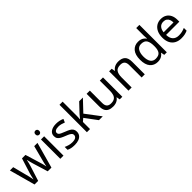

<svg xmlns="http://www.w3.org/2000/svg" viewBox="354 -2257 3763 3763"><g transform="rotate(-45 2236.0 -375.0)"><path d="M431 -303Q423 -331 415.5 -357.5Q408 -384 402.5 -407Q397 -430 394 -445H390Q388 -430 382.5 -407Q377 -384 370 -357Q363 -330 354 -302L258 -1H158L11 -537H102L176 -251Q184 -222 191 -192.5Q198 -163 203.5 -136.5Q209 -110 211 -91H215Q218 -103 222 -121Q226 -139 230.5 -159Q235 -179 240.5 -199Q246 -219 251 -235L346 -537H442L534 -235Q541 -212 548.5 -186Q556 -160 562 -135.5Q568 -111 570 -92H574Q576 -109 581.5 -134.5Q587 -160 594.5 -190.5Q602 -221 610 -251L685 -537H775L626 -1H523Z M959 -536V0H871V-536ZM916 -737Q936 -737 951.5 -723.5Q967 -710 967 -681Q967 -653 951.5 -639Q936 -625 916 -625Q894 -625 879 -639Q864 -653 864 -681Q864 -710 879 -723.5Q894 -737 916 -737Z M1478 -148Q1478 -96 1452 -61Q1426 -26 1378 -8Q1330 10 1264 10Q1208 10 1167.5 1Q1127 -8 1096 -24V-104Q1128 -88 1173.5 -74.5Q1219 -61 1266 -61Q1333 -61 1363 -82.5Q1393 -104 1393 -140Q1393 -160 1382 -176Q1371 -192 1342.5 -208Q1314 -224 1261 -244Q1209 -264 1172 -284Q1135 -304 1115 -332Q1095 -360 1095 -404Q1095 -472 1150.5 -509Q1206 -546 1296 -546Q1345 -546 1387.5 -536.5Q1430 -527 1467 -510L1437 -440Q1403 -454 1366 -464Q1329 -474 1290 -474Q1236 -474 1207.5 -456.5Q1179 -439 1179 -409Q1179 -387 1192 -371.5Q1205 -356 1235.5 -341.5Q1266 -327 1317 -307Q1368 -288 1404 -268Q1440 -248 1459 -219.5Q1478 -191 1478 -148Z M1695 -363Q1695 -347 1693.5 -321Q1692 -295 1691 -276H1695Q1701 -284 1713 -299Q1725 -314 1737.5 -329.5Q1750 -345 1759 -355L1930 -536H2033L1816 -307L2048 0H1942L1756 -250L1695 -197V0H1608V-760H1695Z M2590 -536V0H2518L2505 -71H2501Q2484 -43 2457 -25Q2430 -7 2398 1.5Q2366 10 2331 10Q2267 10 2223.5 -10.5Q2180 -31 2158 -74Q2136 -117 2136 -185V-536H2225V-191Q2225 -127 2254 -95Q2283 -63 2344 -63Q2404 -63 2438.5 -85.5Q2473 -108 2487.5 -151.5Q2502 -195 2502 -257V-536Z M3018 -546Q3114 -546 3163 -499.5Q3212 -453 3212 -349V0H3125V-343Q3125 -408 3096 -440Q3067 -472 3005 -472Q2916 -472 2882 -422Q2848 -372 2848 -278V0H2760V-536H2831L2844 -463H2849Q2867 -491 2893.5 -509.5Q2920 -528 2952 -537Q2984 -546 3018 -546Z M3568 10Q3468 10 3408 -59.5Q3348 -129 3348 -267Q3348 -405 3408.5 -475.5Q3469 -546 3569 -546Q3611 -546 3642 -535.5Q3673 -525 3696 -507Q3719 -489 3735 -467H3741Q3740 -480 3737.5 -505.5Q3735 -531 3735 -546V-760H3823V0H3752L3739 -72H3735Q3719 -49 3696 -30.5Q3673 -12 3641.5 -1Q3610 10 3568 10ZM3582 -63Q3667 -63 3701.5 -109.5Q3736 -156 3736 -250V-266Q3736 -366 3703 -419.5Q3670 -473 3581 -473Q3510 -473 3474.5 -416.5Q3439 -360 3439 -265Q3439 -169 3474.5 -116Q3510 -63 3582 -63Z M4200 -546Q4269 -546 4318.5 -516Q4368 -486 4394.5 -431.5Q4421 -377 4421 -304V-251H4054Q4056 -160 4100.5 -112.5Q4145 -65 4225 -65Q4276 -65 4315.5 -74.5Q4355 -84 4397 -102V-25Q4356 -7 4316 1.5Q4276 10 4221 10Q4145 10 4086.5 -21Q4028 -52 3995.5 -113.5Q3963 -175 3963 -264Q3963 -352 3992.5 -415Q4022 -478 4075.5 -512Q4129 -546 4200 -546ZM4199 -474Q4136 -474 4099.5 -433.5Q4063 -393 4056 -321H4329Q4329 -367 4315 -401Q4301 -435 4272.5 -454.5Q4244 -474 4199 -474Z"/></g></svg>

Font: Noto Sans Khmer UI
Style: Regular
Weight: 400
Designer: Danh Hong and the Monotype Design Team
Foundry: Monotype Imaging Inc.
Version: Version 2.002